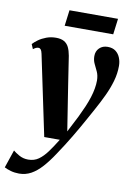

<svg xmlns="http://www.w3.org/2000/svg" viewBox="-132 -764 739 1075"><g transform="rotate(10 238.0 -227.0)"><path d="M61.5 -436Q58 -452.5 52.5 -459Q47 -465.5 39.5 -465.5Q31.5 -465.5 24.8 -462.2Q18 -459 9.5 -452.5L-2 -479.5Q9 -492 27.8 -505.5Q46.5 -519 71.8 -528.5Q97 -538 126.5 -538Q155 -538 172.5 -528Q190 -518 199.5 -498.8Q209 -479.5 214 -451Q219 -418.5 225.2 -377.8Q231.5 -337 238.2 -293Q245 -249 251.8 -205.8Q258.5 -162.5 264.5 -125L279 -32.5L327 -126Q343 -159 355.5 -188.2Q368 -217.5 376.5 -244.2Q385 -271 389.2 -295.5Q393.5 -320 393.5 -342Q393 -370.5 383.5 -391.2Q374 -412 364.5 -431.2Q355 -450.5 355 -474.5Q355 -502.5 373.2 -520.2Q391.5 -538 420 -538Q448.5 -538 466 -524.5Q483.5 -511 492 -489.2Q500.5 -467.5 500.5 -443.5Q500.5 -400 488.2 -357.2Q476 -314.5 455.5 -270.8Q435 -227 409.5 -181Q394 -153 378.8 -125.2Q363.5 -97.5 347.8 -69.8Q332 -42 315.2 -14Q298.5 14 280.5 42.5Q262.5 71 242.5 100.5Q212 147 182.5 179.8Q153 212.5 121.8 229.8Q90.5 247 53.5 247Q28.5 247 6.5 240.8Q-15.5 234.5 -30.5 226.5L4 124.5Q14.5 134 38 147.5Q61.5 161 90.5 161Q124.5 161 149.5 143.2Q174.5 125.5 197.5 94Q220.5 62.5 246 21H157.5ZM173.5 -702.5H449.5L438 -612.5H162Z"/></g></svg>

Font: Merriweather 96pt ExtraBold
Style: Italic
Weight: 800
Italic angle: -7.8°
Version: Version 2.101